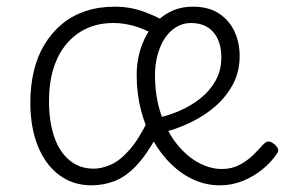

<svg xmlns="http://www.w3.org/2000/svg" viewBox="-20 -539 855 576"><path d="M254 17Q199 17 157.5 -14Q116 -45 93.5 -101Q71 -157 71 -231Q71 -282 81.5 -326Q92 -370 113.5 -405.5Q135 -441 165.5 -466.5Q196 -492 236 -505.5Q276 -519 324 -519Q348 -519 370.5 -515Q393 -511 417 -502Q441 -493 470 -478L440 -437Q409 -454 379 -462Q349 -470 320 -470Q277 -470 242 -454.5Q207 -439 181 -409Q155 -379 141 -335.5Q127 -292 127 -235Q127 -176 142 -130.5Q157 -85 187.5 -59Q218 -33 261 -33Q285 -33 312.5 -45Q340 -57 368.5 -89.5Q397 -122 425 -180L451 -132Q419 -73 387.5 -40.5Q356 -8 323 4.5Q290 17 254 17ZM639 17Q599 17 562 0.5Q525 -16 494 -46Q463 -76 439.5 -117Q416 -158 403 -208Q390 -258 390 -314Q390 -348 398 -379Q406 -410 420.5 -435.5Q435 -461 456 -480Q477 -499 502.5 -509Q528 -519 558 -519Q606 -519 637 -498.5Q668 -478 683.5 -444.5Q699 -411 699 -371Q699 -325 679.5 -287.5Q660 -250 627 -221Q594 -192 551.5 -171.5Q509 -151 462 -140L448 -184Q485 -192 519.5 -207Q554 -222 582 -244.5Q610 -267 627 -297.5Q644 -328 644 -367Q644 -415 620 -442.5Q596 -470 553 -470Q529 -470 509 -458Q489 -446 475 -425Q461 -404 453 -375.5Q445 -347 445 -314Q445 -249 463 -196.5Q481 -144 510.5 -107Q540 -70 575.5 -51Q611 -32 645 -32Q675 -32 698 -44Q721 -56 739 -73.5Q757 -91 770 -106Q779 -115 786.5 -114.5Q794 -114 802 -107Q810 -101 813.5 -93.5Q817 -86 810 -77Q794 -53 768 -31.5Q742 -10 709 3.5Q676 17 639 17Z"/></svg>

Font: Playwrite BE WAL ExtraLight
Style: Regular
Weight: 250
Version: Version 1.002